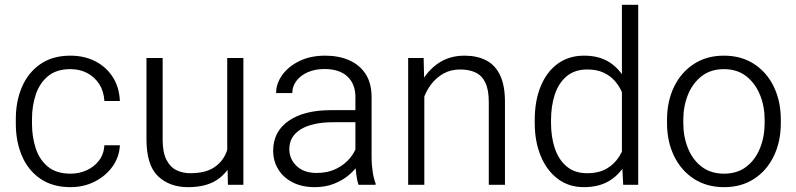

<svg xmlns="http://www.w3.org/2000/svg" viewBox="-20 -770 3318 800"><path d="M273.9 9.8Q198.7 9.8 147.7 -25.6Q96.7 -61 71.3 -120.8Q45.9 -180.7 45.9 -253.9V-274.4Q45.9 -348.1 71.5 -407.7Q97.2 -467.3 147.9 -502.7Q198.7 -538.1 273.4 -538.1Q331.5 -538.1 377.2 -514.6Q422.9 -491.2 450 -448.7Q477.1 -406.2 479.5 -349.1H415Q412.6 -389.6 393.6 -419.4Q374.5 -449.2 343.5 -465.6Q312.5 -481.9 273.4 -481.9Q214.8 -481.9 179.7 -452.4Q144.5 -422.9 128.9 -375.5Q113.3 -328.1 113.3 -274.4V-253.9Q113.3 -200.2 128.7 -152.6Q144 -105 179.4 -75.7Q214.8 -46.4 273.9 -46.4Q309.6 -46.4 340.6 -60.3Q371.6 -74.2 392.1 -100.6Q412.6 -127 415 -164.6H479.5Q477.1 -115.2 448.5 -75.7Q419.9 -36.1 374.3 -13.2Q328.6 9.8 273.9 9.8Z M926.8 -528.3H994.1V0H929.7L926.8 -122.1ZM971.7 -224.6Q971.7 -157.2 950.9 -104.2Q930.2 -51.3 884.5 -20.8Q838.9 9.8 763.7 9.8Q686 9.8 638.2 -36.1Q590.3 -82 590.3 -189.5V-528.3H657.7V-188.5Q657.7 -134.8 673.6 -104Q689.5 -73.2 715.6 -60.8Q741.7 -48.3 772.5 -48.3Q835.4 -48.3 871.8 -72.3Q908.2 -96.2 923.6 -136.5Q939 -176.8 939 -223.6Z M1460.9 -365.7Q1460.9 -419.9 1427.7 -451.2Q1394.5 -482.4 1331.5 -482.4Q1292.5 -482.4 1262.2 -469Q1231.9 -455.6 1214.8 -432.6Q1197.8 -409.7 1197.8 -382.3H1130.4Q1130.4 -421.9 1156 -457.5Q1181.6 -493.2 1227.5 -515.6Q1273.4 -538.1 1335 -538.1Q1391.6 -538.1 1435.3 -518.8Q1479 -499.5 1503.7 -461.2Q1528.3 -422.9 1528.3 -364.7V-111.8Q1528.3 -85 1532.7 -55.4Q1537.1 -25.9 1544.9 -6.3V0H1473.6Q1467.8 -17.1 1464.4 -43.5Q1460.9 -69.8 1460.9 -93.8ZM1475.1 -260.7H1368.2Q1281.7 -260.7 1233.6 -231.4Q1185.5 -202.1 1185.5 -148.9Q1185.5 -107.4 1215.8 -78.4Q1246.1 -49.3 1299.3 -49.3Q1345.7 -49.3 1381.6 -67.1Q1417.5 -85 1440.2 -113.5Q1462.9 -142.1 1469.7 -173.8L1498.5 -137.2Q1493.2 -114.3 1476.8 -88.9Q1460.4 -63.5 1434.1 -41Q1407.7 -18.6 1371.8 -4.4Q1335.9 9.8 1291 9.8Q1238.8 9.8 1199.7 -10Q1160.6 -29.8 1139.4 -64.5Q1118.2 -99.1 1118.2 -141.6Q1118.2 -221.7 1182.6 -266.4Q1247.1 -311 1358.4 -311H1475.1Z M1748 0H1680.7V-528.3H1745.1L1748 -415.5ZM1703.6 -304.7Q1706.5 -369.6 1733.4 -422.6Q1760.3 -475.6 1806.9 -506.8Q1853.5 -538.1 1915 -538.1Q1967.8 -538.1 2005.6 -518.6Q2043.5 -499 2063.7 -456.5Q2084 -414.1 2084 -344.7V0H2016.6V-345.2Q2016.6 -396 2002.2 -425.8Q1987.8 -455.6 1961.2 -468Q1934.6 -480.5 1897.5 -480.5Q1857.9 -480.5 1827.6 -463.4Q1797.4 -446.3 1776.4 -418.5Q1755.4 -390.6 1744.4 -357.9Q1733.4 -325.2 1732.9 -293.9Z M2412.6 9.8Q2350.1 9.8 2304.2 -24.7Q2258.3 -59.1 2233.2 -119.6Q2208 -180.2 2208 -258.8V-269Q2208 -350.6 2233.2 -411.1Q2258.3 -471.7 2304.4 -504.9Q2350.6 -538.1 2413.6 -538.1Q2476.6 -538.1 2519.8 -510.3Q2563 -482.4 2588.6 -432.6Q2614.3 -382.8 2623 -315.4V-206.1Q2615.2 -142.6 2590.1 -94Q2564.9 -45.4 2521 -17.8Q2477.1 9.8 2412.6 9.8ZM2426.3 -48.3Q2475.1 -48.3 2507.8 -67.4Q2540.5 -86.4 2560.3 -118.4Q2580.1 -150.4 2589.4 -188V-331.1Q2584 -356.9 2572.8 -383.3Q2561.5 -409.7 2542.7 -431.6Q2523.9 -453.6 2495.6 -467Q2467.3 -480.5 2427.2 -480.5Q2375 -480.5 2341.3 -452.4Q2307.6 -424.3 2291.7 -376.2Q2275.9 -328.1 2275.9 -269V-258.8Q2275.9 -199.7 2291.7 -152.1Q2307.6 -104.5 2341.1 -76.4Q2374.5 -48.3 2426.3 -48.3ZM2576.7 0 2571.3 -102.5V-750H2639.2V0Z M2759.3 -271.5Q2759.3 -348.1 2788.6 -408.4Q2817.9 -468.8 2871.1 -503.4Q2924.3 -538.1 2996.1 -538.1Q3068.8 -538.1 3122.1 -503.4Q3175.3 -468.8 3204.3 -408.4Q3233.4 -348.1 3233.4 -271.5V-256.8Q3233.4 -180.2 3204.3 -119.9Q3175.3 -59.6 3122.3 -24.9Q3069.3 9.8 2997.1 9.8Q2924.8 9.8 2871.3 -24.9Q2817.9 -59.6 2788.6 -119.9Q2759.3 -180.2 2759.3 -256.8ZM2827.1 -256.8Q2827.1 -200.7 2846.4 -152.6Q2865.7 -104.5 2903.6 -75.4Q2941.4 -46.4 2997.1 -46.4Q3052.2 -46.4 3089.8 -75.4Q3127.4 -104.5 3146.7 -152.6Q3166 -200.7 3166 -256.8V-271.5Q3166 -327.1 3146.5 -375Q3127 -422.9 3089.4 -452.4Q3051.8 -481.9 2996.1 -481.9Q2940.9 -481.9 2903.3 -452.4Q2865.7 -422.9 2846.4 -375Q2827.1 -327.1 2827.1 -271.5Z"/></svg>

Font: Heebo Light
Style: Regular
Weight: 300
Designer: Oded Ezer
Foundry: Ezer Type House
Version: Version 3.100